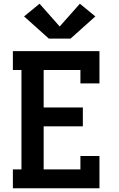

<svg xmlns="http://www.w3.org/2000/svg" viewBox="-20 -1009 640 1029"><path d="M49 0V-101H95V-634H49V-735H513V-562H411V-634H214V-433H424V-332H214V-101H411V-173H513V0ZM242 -802 109 -921 192 -989 300 -867 408 -989 491 -921 358 -802Z"/></svg>

Font: Iosevka Curly Slab Extended
Style: Bold
Weight: 700
Width: 7
Monospace: yes
Designer: Belleve Invis
Foundry: Belleve Invis
Version: Version 11.1.0; ttfautohint (v1.8.3)